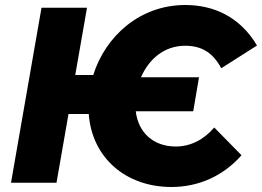

<svg xmlns="http://www.w3.org/2000/svg" viewBox="-20 -731 1048 768"><path d="M24 0H206L254 -275H335C348 -99 484 17 666 17C775 17 874 -28 946 -110L837 -221C794 -171 741 -145 683 -145C593 -145 533 -201 523 -286H753L776 -422H544C575 -493 635 -548 721 -548C789 -548 833 -518 865 -458L1008 -549C938 -667 831 -711 721 -711C540 -711 402 -587 353 -431H281L328 -700H146Z"/></svg>

Font: Fixel Display 20240404 ExBold
Style: Italic
Weight: 800
Italic angle: -10°
Designer: AlfaBravo + MacPaw
Foundry: Kyrylo Tkachov, Marchela Mozhyna, Serhii Makarenko, Maria Weinstein, Zakhar Kryvoshyya
Version: Version 1.211;Glyphs 3.2 (3225)